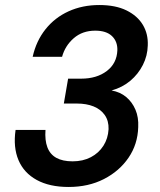

<svg xmlns="http://www.w3.org/2000/svg" viewBox="-20 -732 638 764"><path d="M253 12Q177 12 126 -16Q75 -44 53.5 -95Q32 -146 42 -215H161Q158 -174 168.5 -146Q179 -118 204 -104Q229 -90 269 -90Q310 -90 341.5 -106.5Q373 -123 391.5 -152Q410 -181 412 -218Q413 -251 397 -274Q381 -297 352.5 -308.5Q324 -320 286 -320H234L251 -419H303Q365 -419 405 -449.5Q445 -480 447 -532Q448 -567 425.5 -588.5Q403 -610 359 -610Q308 -610 273.5 -580Q239 -550 227 -506H110Q124 -569 161 -615.5Q198 -662 253 -687Q308 -712 375 -712Q440 -712 483.5 -690.5Q527 -669 548.5 -633Q570 -597 568 -551Q567 -510 548.5 -473.5Q530 -437 498.5 -410.5Q467 -384 424 -372Q458 -366 482 -346Q506 -326 519 -295.5Q532 -265 530 -226Q528 -158 491.5 -104.5Q455 -51 393.5 -19.5Q332 12 253 12Z"/></svg>

Font: DM Sans 16pt SemiBold
Style: Italic
Weight: 600
Italic angle: -10°
Version: Version 4.004;gftools[0.9.30]